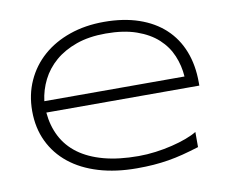

<svg xmlns="http://www.w3.org/2000/svg" viewBox="-76 -775 1062 884"><g transform="rotate(-10 455.0 -333.0)"><path d="M789.1 -35.2Q748 -22.5 712.9 -13.4Q677.7 -4.4 643.6 1.2Q609.4 6.8 574 9.5Q538.6 12.2 496.1 12.2Q397.5 12.2 317.9 -11.7Q238.3 -35.6 182.4 -80.3Q126.5 -125 96.2 -188.5Q65.9 -252 65.9 -331.1Q65.9 -407.7 95 -471.7Q124 -535.6 176.3 -581.5Q228.5 -627.4 301.3 -652.8Q374 -678.2 461.9 -678.2Q553.2 -678.2 624.5 -653.8Q695.8 -629.4 744.6 -584Q793.5 -538.6 818.8 -473.9Q844.2 -409.2 844.2 -328.1V-313H128.9Q134.3 -250.5 160.2 -200.2Q186 -149.9 233.6 -114.7Q281.2 -79.6 350.8 -60.8Q420.4 -42 513.2 -42Q552.7 -42 593.3 -47.4Q633.8 -52.7 670.9 -61.8Q708 -70.8 738.8 -82.3Q769.5 -93.8 789.1 -106ZM784.2 -366.2Q780.8 -417.5 761.2 -464.1Q741.7 -510.7 702.9 -546.4Q664.1 -582 604.2 -603Q544.4 -624 460.9 -624Q382.3 -624 323.2 -603Q264.2 -582 223.1 -546.6Q182.1 -511.2 158.7 -464.6Q135.3 -418 128.9 -366.2Z"/></g></svg>

Font: Syncopate
Style: Regular
Weight: 400
Width: 7
Version: Version 001.001